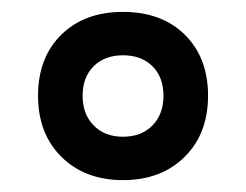

<svg xmlns="http://www.w3.org/2000/svg" viewBox="-20 -728 414 323"><path d="M44 -567Q44 -631 83 -669.5Q122 -708 187 -708Q252 -708 291 -669.5Q330 -631 330 -567Q330 -503 290.5 -464Q251 -425 187 -425Q123 -425 83.5 -464Q44 -503 44 -567ZM255 -567Q255 -598 236.5 -616.5Q218 -635 187 -635Q156 -635 137.5 -616.5Q119 -598 119 -567Q119 -536 137.5 -517Q156 -498 187 -498Q218 -498 236.5 -517Q255 -536 255 -567Z"/></svg>

Font: Bai Jamjuree SemiBold
Style: Regular
Weight: 600
Version: Version 1.000; ttfautohint (v1.6)